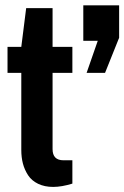

<svg xmlns="http://www.w3.org/2000/svg" viewBox="-20 -701 475 733"><path d="M298 -545.2V-680.7H434.8V-556.9L381 -422.7H310.6L353.2 -545.2ZM256.3 -422.7H180.7V-131.6Q180.7 -89.1 222.4 -89.1H256.3V0Q215.5 12.6 182.9 12.6Q150.3 12.6 125.5 0.7Q100.8 -11.3 87.3 -31.9Q73.8 -52.6 67.5 -76.5Q61.3 -100.3 61.3 -128.1V-422.7H8.7V-522.2H61.3L79.9 -669.9H180.7V-522.2H256.3Z"/></svg>

Font: Puralecka Narrow
Style: Bold
Weight: 700
Designer: Hector Gatti, Marcela Romero, Pablo Cosgaya and Nicolas Silva
Version: Version 1.004;PS 001.004;hotconv 1.0.70;makeotf.lib2.5.58329